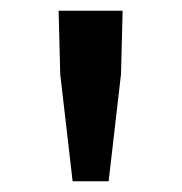

<svg xmlns="http://www.w3.org/2000/svg" viewBox="-20 -795 338 357"><path d="M92 -657 89 -775H208L205 -657L182 -458H115Z"/></svg>

Font: Noto Sans S Chinese Medium
Style: Regular
Weight: 500
Designer: Ryoko NISHIZUKA  (kana & ideographs); Paul D. Hunt (Latin, Greek & Cyrillic); Wenlong ZHANG  (bopomofo); Sandoll Communi
Foundry: Adobe Systems Incorporated
Version: Version 1.000;PS 1;hotconv 1.0.78;makeotf.lib2.5.61930